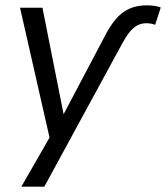

<svg xmlns="http://www.w3.org/2000/svg" viewBox="-20 -519 622 719"><path d="M369 -377Q390 -419 412.5 -446Q435 -473 463.5 -486Q492 -499 529 -499Q545 -499 558.5 -497Q572 -495 582 -491L561 -426Q554 -429 545.5 -430.5Q537 -432 528 -432Q509 -432 493.5 -423.5Q478 -415 464.5 -398Q451 -381 436 -353L146 180H60L176 -22L170 16L55 -490H139L222 -72H208Z"/></svg>

Font: Nunito Sans 10pt SemiCondensed
Style: Italic
Weight: 400
Width: 4
Italic angle: -9°
Designer: Vernon Adams
Foundry: Vernon Adams
Version: Version 3.101;gftools[0.9.27]